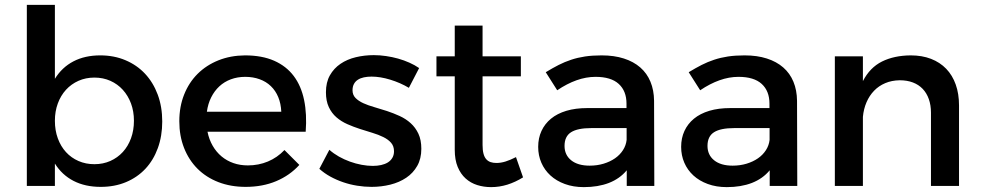

<svg xmlns="http://www.w3.org/2000/svg" viewBox="-20 -762 4020 787"><path d="M90 -742H205V-439Q234 -486 281 -510.5Q328 -535 391 -535Q447.5 -535 494.2 -515.2Q541 -495.5 574.5 -459.8Q608 -424 626.5 -374.2Q645 -324.5 645 -264Q645 -204.5 627 -155Q609 -105.5 576 -70.2Q543 -35 496.5 -15.5Q450 4 393 4Q329 4 281.5 -20.5Q234 -45 205 -91.5V0H90ZM367 -444Q331.5 -444 301.8 -430.8Q272 -417.5 250.5 -394Q229 -370.5 217 -338Q205 -305.5 205 -267Q205 -227.5 217 -194.8Q229 -162 250.5 -138.5Q272 -115 301.8 -102Q331.5 -89 367 -89Q402.5 -89 432.2 -102.2Q462 -115.5 483.5 -139Q505 -162.5 517 -195.2Q529 -228 529 -267Q529 -305.5 517 -337.8Q505 -370 483.5 -393.8Q462 -417.5 432.2 -430.8Q402.5 -444 367 -444Z M830.5 -222Q837 -190 851.8 -164.5Q866.5 -139 888 -121Q909.5 -103 936.8 -93.5Q964 -84 996 -84Q1040 -84 1078.2 -100Q1116.5 -116 1146 -147L1207 -86Q1168 -43 1112.2 -19.5Q1056.5 4 987 4Q925.5 4 875.2 -15.5Q825 -35 789.5 -70.5Q754 -106 734.5 -155.5Q715 -205 715 -265Q715 -325 734.8 -374.5Q754.5 -424 790.2 -459.5Q826 -495 875.5 -514.8Q925 -534.5 984 -535Q1054 -535 1103.8 -513Q1153.5 -491 1184 -450.5Q1214.5 -410 1226.5 -352Q1238.5 -294 1233 -222ZM985 -447Q953.5 -447 926.5 -437Q899.5 -427 879.2 -408.2Q859 -389.5 845.8 -363.2Q832.5 -337 828 -304H1133Q1131.5 -337.5 1120.5 -364Q1109.5 -390.5 1090.2 -409Q1071 -427.5 1044.2 -437.2Q1017.5 -447 985 -447Z M1656 -402Q1620.5 -423 1579.5 -435.5Q1538.5 -448 1503 -448Q1486 -448 1471.8 -445Q1457.5 -442 1447 -435.2Q1436.5 -428.5 1430.8 -417.8Q1425 -407 1425 -392Q1425 -373 1437.2 -360.5Q1449.5 -348 1469.2 -339Q1489 -330 1514.5 -322.8Q1540 -315.5 1566.5 -306.8Q1593 -298 1618.2 -286.5Q1643.5 -275 1663.2 -257.2Q1683 -239.5 1695 -214Q1707 -188.5 1707 -152Q1707 -111.5 1690.2 -82Q1673.5 -52.5 1645.2 -33.5Q1617 -14.5 1580 -5.2Q1543 4 1503 4Q1474 4 1444.2 -0.8Q1414.5 -5.5 1386.8 -15Q1359 -24.5 1334 -38.2Q1309 -52 1289 -70L1330 -148Q1347.5 -132.5 1369.2 -120.2Q1391 -108 1414.5 -99.5Q1438 -91 1462.2 -86.5Q1486.5 -82 1508 -82Q1526.5 -82 1542.2 -85.5Q1558 -89 1569.8 -96.2Q1581.5 -103.5 1588.2 -115Q1595 -126.5 1595 -142Q1595 -163 1583 -176.8Q1571 -190.5 1551.2 -200.2Q1531.5 -210 1506.5 -217.5Q1481.5 -225 1455.2 -233.5Q1429 -242 1404 -253Q1379 -264 1359.2 -281Q1339.5 -298 1327.8 -323Q1316 -348 1316 -384Q1316 -424.5 1332.2 -453.2Q1348.5 -482 1375.8 -500.5Q1403 -519 1438.5 -527.5Q1474 -536 1512 -536Q1537 -536 1562.5 -532.2Q1588 -528.5 1612 -521.8Q1636 -515 1658 -505.2Q1680 -495.5 1698 -483Z M1958 -531H2115V-449H1958V-168Q1958 -146.5 1961.8 -132.2Q1965.5 -118 1973 -109.5Q1980.5 -101 1991 -97.5Q2001.5 -94 2015 -94Q2033 -94 2052.2 -100Q2071.5 -106 2095 -118L2124 -35Q2092.5 -15.5 2059.8 -5.2Q2027 5 1993 5Q1963 5 1936 -3.5Q1909 -12 1888.5 -30.5Q1868 -49 1856 -78Q1844 -107 1844 -148V-449H1769V-531H1844V-657H1958Z M2549 -64Q2520.5 -29.5 2476 -12.2Q2431.5 5 2373 5Q2330 5 2295.2 -7.8Q2260.5 -20.5 2236.2 -42.8Q2212 -65 2199 -95Q2186 -125 2186 -160Q2186 -196 2199.5 -225.2Q2213 -254.5 2238.5 -275.5Q2264 -296.5 2301.5 -307.8Q2339 -319 2387 -319H2548V-337Q2548 -389 2516.2 -418Q2484.5 -447 2421 -447Q2382.5 -447 2343.2 -433Q2304 -419 2264 -392L2217 -466Q2245 -483 2270 -495.8Q2295 -508.5 2321.5 -517.2Q2348 -526 2378 -530.5Q2408 -535 2446 -535Q2497.5 -535 2537.2 -522.2Q2577 -509.5 2604.5 -485.5Q2632 -461.5 2646.2 -427Q2660.5 -392.5 2661 -349L2662 0H2549ZM2397 -83Q2427.5 -83 2454 -91Q2480.5 -99 2500.8 -113Q2521 -127 2533.5 -146.5Q2546 -166 2548.5 -188.5V-237H2404Q2347.5 -237 2320.8 -220Q2294 -203 2294 -164Q2294 -127 2321.2 -105Q2348.5 -83 2397 -83Z M3135 -64Q3106.5 -29.5 3062 -12.2Q3017.5 5 2959 5Q2916 5 2881.2 -7.8Q2846.5 -20.5 2822.2 -42.8Q2798 -65 2785 -95Q2772 -125 2772 -160Q2772 -196 2785.5 -225.2Q2799 -254.5 2824.5 -275.5Q2850 -296.5 2887.5 -307.8Q2925 -319 2973 -319H3134V-337Q3134 -389 3102.2 -418Q3070.5 -447 3007 -447Q2968.5 -447 2929.2 -433Q2890 -419 2850 -392L2803 -466Q2831 -483 2856 -495.8Q2881 -508.5 2907.5 -517.2Q2934 -526 2964 -530.5Q2994 -535 3032 -535Q3083.5 -535 3123.2 -522.2Q3163 -509.5 3190.5 -485.5Q3218 -461.5 3232.2 -427Q3246.5 -392.5 3247 -349L3248 0H3135ZM2983 -83Q3013.5 -83 3040 -91Q3066.5 -99 3086.8 -113Q3107 -127 3119.5 -146.5Q3132 -166 3134.5 -188.5V-237H2990Q2933.5 -237 2906.8 -220Q2880 -203 2880 -164Q2880 -127 2907.2 -105Q2934.5 -83 2983 -83Z M3796 -300Q3796 -331 3787.2 -355.8Q3778.5 -380.5 3762 -397.8Q3745.5 -415 3721.8 -424Q3698 -433 3668 -433Q3635 -432.5 3608.5 -421.2Q3582 -410 3562.8 -390Q3543.5 -370 3531.8 -342.8Q3520 -315.5 3517 -283V0H3402V-531H3517V-429.5Q3545.5 -485 3595.2 -509.8Q3645 -534.5 3713 -535Q3759.5 -535 3796.2 -520.8Q3833 -506.5 3858.5 -480Q3884 -453.5 3897.5 -415.5Q3911 -377.5 3911 -330V0H3796Z"/></svg>

Font: Argentum Sans
Style: Regular
Weight: 400
Designer: Julieta Ulanovsky, Owen Earl, Chris M. Simpson, Rasmus Andersson, Cristiano Sobral
Foundry: The Argentum Sans Project Authors
Version: Version 3.135; ttfautohint (v1.8.4.7-5d5b-dirty)